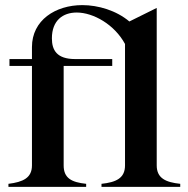

<svg xmlns="http://www.w3.org/2000/svg" viewBox="-20 -731 734 751"><path d="M13 -12V0H317V-12C260 -18 229 -34 229 -84V-473H419V-500H274C202 -500 183 -535 183 -581C183 -651 226 -682 280 -682C345 -682 428 -635 469 -559V-84C469 -34 434 -18 377 -12V0H685V-12C628 -18 593 -34 593 -84V-700L486 -647C435 -690 364 -711 302 -711C197 -711 105 -652 105 -547V-500H17V-473H105V-84C105 -35 70 -19 13 -12Z"/></svg>

Font: Sprat Condensed Medium
Style: Regular
Weight: 500
Width: 3
Designer: Ethan Nakache
Foundry: Collletttivo
Version: Version 2.000;Glyphs 3.2 (3217)